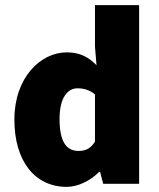

<svg xmlns="http://www.w3.org/2000/svg" viewBox="-20 -716 620 748"><path d="M240 12C284 12 332 -12 366 -46H370L382 0H522V-696H350V-534L356 -462C326 -492 294 -512 240 -512C138 -512 36 -414 36 -250C36 -88 116 12 240 12ZM286 -128C240 -128 212 -162 212 -252C212 -340 246 -372 282 -372C304 -372 330 -366 350 -348V-164C332 -136 312 -128 286 -128Z"/></svg>

Font: Source Sans Pro Black
Style: Regular
Weight: 900
Designer: Paul D. Hunt
Foundry: Adobe Systems Incorporated
Version: Version 3.006;hotconv 1.0.111;makeotfexe 2.5.65597